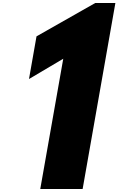

<svg xmlns="http://www.w3.org/2000/svg" viewBox="-20 -1258 788 1278"><path d="M173 -732 401 -867 248 0H530L748 -1238H614L223 -1016Z"/></svg>

Font: Hussar Dziwak
Style: Kur
Weight: 400
Version: Version 1.022